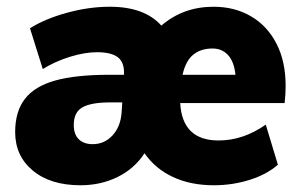

<svg xmlns="http://www.w3.org/2000/svg" viewBox="-20 -542 900 570"><path d="M828 -287Q828 -263 825 -236H515Q521 -125 629 -125Q702 -125 769 -172L805 -53Q772 -24 721 -8Q670 8 615 8Q546 8 493.5 -16.5Q441 -41 409 -87Q379 -41 329 -16.5Q279 8 219 8Q130 8 77.5 -35.5Q25 -79 25 -150Q25 -211 54 -248.5Q83 -286 144 -303Q205 -320 305 -320H348Q350 -356 330.5 -371.5Q311 -387 268 -387Q232 -387 188 -373.5Q144 -360 107 -337L69 -458Q113 -486 178.5 -504Q244 -522 306 -522Q409 -522 459 -466Q524 -522 614 -522Q676 -522 724.5 -494Q773 -466 800.5 -413Q828 -360 828 -287ZM522 -320H679Q675 -359 657 -378.5Q639 -398 611 -398Q576 -398 553.5 -379.5Q531 -361 522 -320ZM341 -208 343 -238H307Q251 -238 225 -223.5Q199 -209 199 -171Q199 -143 214 -128.5Q229 -114 255 -114Q290 -114 314 -140Q338 -166 341 -208Z"/></svg>

Font: Muli Black
Style: Italic
Weight: 900
Italic angle: -4.541°
Designer: Vernon Adams
Foundry: Vernon Adams
Version: Version 2.001